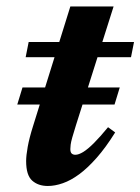

<svg xmlns="http://www.w3.org/2000/svg" viewBox="-20 -574 443 606"><path d="M34.5 -244 51 -298H358L341.5 -244ZM61 -393.5 70.5 -441.5H403L393.5 -393.5ZM202 -103.5Q202 -93.5 206.2 -89.5Q210.5 -85.5 218 -85.5Q228 -85.5 242.5 -94.2Q257 -103 276.5 -122.5Q296 -142 321 -172.5L343.5 -156Q313.5 -108 285 -75.8Q256.5 -43.5 230 -24Q203.5 -4.5 178.5 4.2Q153.5 13 131 13Q100.5 13 81.5 -4Q62.5 -21 62.5 -65.5Q62.5 -83 67.5 -110.8Q72.5 -138.5 84 -175L202 -553.5H338.5L219.5 -178Q212 -154 208 -139.8Q204 -125.5 203 -117.2Q202 -109 202 -103.5Z"/></svg>

Font: Newsreader 24pt
Style: Bold Italic
Weight: 700
Italic angle: -17°
Designer: Hugues Gentile
Foundry: Production Type
Version: Version 1.003